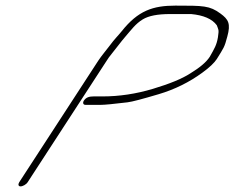

<svg xmlns="http://www.w3.org/2000/svg" viewBox="-20 -645 834 683"><path d="M78.5 3 358.8 -428C364.2 -437 370.2 -445 377.6 -454C392.5 -472 411.3 -498 427.1 -516C448 -540 461.8 -560 487.7 -576C509.1 -589 541 -595 585 -595H660C703.1 -591 734.7 -578 751.3 -555C756.5 -539 759.9 -542 755.2 -512C750.4 -484 742.5 -472 726.2 -443C713.8 -424 691.5 -405 657.1 -384C627.8 -365 583.9 -347 524 -329C464.2 -311 403.7 -302 344.7 -302H312.7C297.7 -302 286.3 -299 278.3 -287C273.4 -279 276 -272 284 -272H339C352 -272 383.4 -275 433.4 -281C450.4 -283 487.3 -293 544.7 -310C602.1 -327 653.9 -353 699.1 -386C725.5 -405 742.8 -422 751.2 -435C775.9 -475 778.4 -476 788.6 -515C801.3 -561 792.7 -576 764 -597C725.8 -625 703.8 -625 603.8 -625C523.8 -625 471 -607 413 -534C397.6 -515 389.7 -509 368.9 -481C357 -465 341.2 -447 328.8 -428L48.5 3C43.6 11 45.1 18 53.1 18C61.1 18 73.6 11 78.5 3Z"/></svg>

Font: MewTooHand
Style: UltimateIta
Weight: 400
Designer: Mew Too, Robert Jablonski
Version: Version 0.77